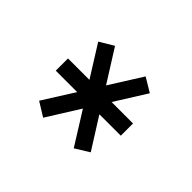

<svg xmlns="http://www.w3.org/2000/svg" viewBox="-51 -852 355 355"><g transform="rotate(-45 126.0 -675.0)"><path d="M200 -607.5 216.5 -635 153 -675 216.5 -715 200 -742.5 138.5 -704V-760H106.5V-704L45.5 -742.5L28.5 -715L92.5 -675L28.5 -635L45.5 -607.5L106.5 -646V-590H138.5V-646Z"/></g></svg>

Font: Anybody
Style: Regular
Weight: 400
Designer: Tyler Finck
Foundry: Etcetera Type Company
Version: Version 1.110